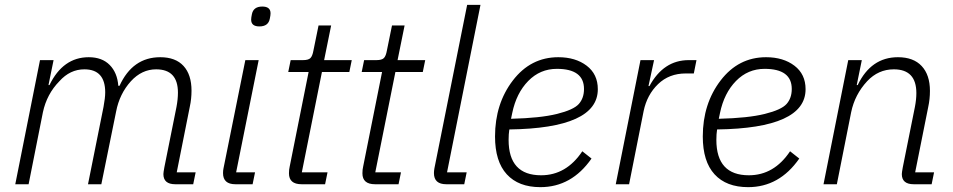

<svg xmlns="http://www.w3.org/2000/svg" viewBox="-20 -760 3932 792"><path d="M98 0H43L145 -512H201L180 -409H184Q240 -524 346 -524Q401 -524 432.5 -492Q464 -460 468 -406H473Q527 -524 641 -524Q704 -524 737 -488Q770 -452 770 -386Q770 -352 763 -320L709 -49H787L777 0H703Q654 0 654 -42Q654 -48 658 -70L708 -319Q714 -351 714 -378Q714 -474 624 -474Q565 -474 520 -425Q473 -373 459 -300L398 0H343L407 -319Q414 -356 414 -379Q414 -474 328 -474Q269 -474 225 -425Q173 -372 157 -297Z M1050 -651Q1016 -651 1016 -679Q1016 -687 1019 -701Q1025 -733 1062 -733Q1096 -733 1096 -705Q1096 -697 1093 -683Q1087 -651 1050 -651ZM1022 0H951Q900 0 900 -46Q900 -57 902 -66L992 -512H1047L954 -49H1032Z M1321 0H1224Q1172 0 1172 -45Q1172 -61 1175 -73L1253 -463H1169L1179 -512H1230Q1252 -512 1260.5 -520.5Q1269 -529 1273 -552L1294 -655H1346L1317 -512H1431L1421 -463H1308L1225 -49H1331Z M1624 0H1527Q1475 0 1475 -45Q1475 -61 1478 -73L1556 -463H1472L1482 -512H1533Q1555 -512 1563.5 -520.5Q1572 -529 1576 -552L1597 -655H1649L1620 -512H1734L1724 -463H1611L1528 -49H1634Z M1895 0H1821Q1770 0 1770 -46Q1770 -55 1772 -66L1907 -740H1962L1824 -49H1905Z M2209 12Q2119 12 2070.5 -41Q2022 -94 2022 -197Q2022 -332 2095.5 -428Q2169 -524 2283 -524Q2354 -524 2400 -489Q2446 -454 2446 -392Q2446 -231 2081 -226Q2078 -207 2078 -183Q2078 -37 2212 -37Q2316 -37 2382 -136L2420 -106Q2338 12 2209 12ZM2277 -476Q2208 -476 2159 -426Q2110 -376 2093 -294L2088 -270Q2209 -273 2277.5 -290Q2346 -307 2367.5 -331Q2389 -355 2389 -393Q2389 -476 2277 -476Z M2575 0H2520L2622 -512H2678L2655 -405H2659Q2717 -512 2821 -512H2853L2842 -457H2809Q2740 -457 2694.5 -413Q2649 -369 2635 -302Z M3066 12Q2976 12 2927.5 -41Q2879 -94 2879 -197Q2879 -332 2952.5 -428Q3026 -524 3140 -524Q3211 -524 3257 -489Q3303 -454 3303 -392Q3303 -231 2938 -226Q2935 -207 2935 -183Q2935 -37 3069 -37Q3173 -37 3239 -136L3277 -106Q3195 12 3066 12ZM3134 -476Q3065 -476 3016 -426Q2967 -376 2950 -294L2945 -270Q3066 -273 3134.5 -290Q3203 -307 3224.5 -331Q3246 -355 3246 -393Q3246 -476 3134 -476Z M3432 0H3377L3479 -512H3535L3514 -409H3518Q3573 -524 3684 -524Q3748 -524 3782 -487.5Q3816 -451 3816 -385Q3816 -351 3809 -319L3755 -49H3833L3823 0H3749Q3700 0 3700 -42Q3700 -48 3704 -70L3754 -319Q3760 -350 3760 -376Q3760 -474 3667 -474Q3603 -474 3557 -425Q3506 -370 3491 -297Z"/></svg>

Font: IBM Plex Sans Light
Style: Italic
Weight: 300
Italic angle: -11.31°
Designer: Mike Abbink, Paul van der Laan, Pieter van Rosmalen
Foundry: Bold Monday
Version: Version 3.0